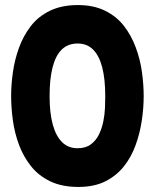

<svg xmlns="http://www.w3.org/2000/svg" viewBox="-20 -719 612 759"><path d="M290 20Q225 20 179 -2Q133 -24 103 -61.5Q73 -99 55.5 -145.5Q38 -192 31 -242.5Q24 -293 24 -340Q24 -384 31 -433.5Q38 -483 55 -530Q72 -577 101.5 -615.5Q131 -654 177.5 -676.5Q224 -699 288 -699Q350 -699 395.5 -676.5Q441 -654 470 -616.5Q499 -579 516.5 -532Q534 -485 541 -435Q548 -385 548 -339Q548 -292 540.5 -242Q533 -192 516 -145Q499 -98 469.5 -61Q440 -24 396 -2Q352 20 290 20ZM286 -133Q319 -133 339.5 -148.5Q360 -164 371.5 -188Q383 -212 388.5 -239.5Q394 -267 395 -292.5Q396 -318 396 -335V-340Q396 -407 384 -453Q372 -499 348 -523Q324 -547 287 -547Q249 -547 224.5 -523.5Q200 -500 188 -453.5Q176 -407 176 -339Q176 -273 188.5 -227Q201 -181 225.5 -157Q250 -133 286 -133Z"/></svg>

Font: Fredoka Light SemiBold
Style: Regular
Weight: 600
Version: Version 2.001